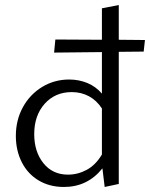

<svg xmlns="http://www.w3.org/2000/svg" viewBox="-20 -737 596 763"><path d="M43 -197Q43 -260 71 -311Q99 -362 147.5 -391.5Q196 -421 255 -421Q294 -421 327.5 -407Q361 -393 385 -365V-530L195 -528L200 -580L385 -579V-704L452 -717V-579L556 -578L551 -532L452 -531V-6L396 6L387 -68Q328 6 234 6Q177 6 133.5 -20Q90 -46 66.5 -92.5Q43 -139 43 -197ZM250 -43Q289 -43 324.5 -62Q360 -81 385 -123V-306Q364 -338 333.5 -354.5Q303 -371 265 -371Q199 -371 157.5 -324.5Q116 -278 116 -204Q116 -134 152.5 -88.5Q189 -43 250 -43Z"/></svg>

Font: QiushuiShotai Bright
Style: Regular
Weight: 400
Designer: Christian Thalmann (Catharsis Fonts)
Version: Version 1.250;